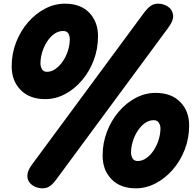

<svg xmlns="http://www.w3.org/2000/svg" viewBox="-20 -1024 1048 1044"><path d="M211.5 0Q190 0 170.2 -8.8Q150.5 -17.5 138.8 -34.2Q127 -51 129.2 -75.2Q131.5 -99.5 154.5 -130L763 -954.5Q782.5 -980 799.5 -992Q816.5 -1004 839.5 -1004Q868.5 -1004 892.5 -988.5Q916.5 -973 921 -944Q925.5 -915 895.5 -874L287 -49.5Q268.5 -24 251.2 -12Q234 0 211.5 0ZM226 -485Q141 -485 92.2 -534.8Q43.5 -584.5 43.5 -663.5Q43.5 -732.5 67.5 -794Q91.5 -855.5 132.5 -902.8Q173.5 -950 225.2 -977Q277 -1004 332.5 -1004Q418.5 -1004 465.8 -954.5Q513 -905 513 -827Q513 -758 489.5 -696.2Q466 -634.5 425.5 -587Q385 -539.5 333.5 -512.2Q282 -485 226 -485ZM236 -633.5Q259.5 -633.5 281.5 -649Q303.5 -664.5 321.2 -690.2Q339 -716 349.2 -747.8Q359.5 -779.5 359.5 -811.5Q359.5 -827.5 351.8 -841.5Q344 -855.5 323.5 -855.5Q297 -855.5 274.5 -839.2Q252 -823 235.2 -796.5Q218.5 -770 209.2 -739.2Q200 -708.5 200 -679Q200 -662.5 208 -648Q216 -633.5 236 -633.5ZM718.5 0Q634 0 586 -49.8Q538 -99.5 538 -178Q538 -247 561.8 -308.5Q585.5 -370 626 -417.2Q666.5 -464.5 718.2 -491.8Q770 -519 825.5 -519Q911.5 -519 960 -469.5Q1008.5 -420 1008.5 -342Q1008.5 -272.5 984.5 -210.5Q960.5 -148.5 919.2 -101.2Q878 -54 826 -27Q774 0 718.5 0ZM729 -148.5Q753 -148.5 775.2 -164Q797.5 -179.5 814.8 -205.2Q832 -231 842.2 -262.8Q852.5 -294.5 852.5 -326.5Q852.5 -342 844 -356.2Q835.5 -370.5 816 -370.5Q790 -370.5 767.5 -354.2Q745 -338 728 -311.5Q711 -285 701.8 -254.2Q692.5 -223.5 692.5 -194Q692.5 -177 700.8 -162.8Q709 -148.5 729 -148.5Z"/></svg>

Font: Edu SA Hand
Style: Regular
Weight: 400
Designer: Tina and Corey Anderson, Eben Sorkin, Mirko Velimirovic
Foundry: Google for Education
Version: Version 2.000